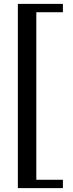

<svg xmlns="http://www.w3.org/2000/svg" viewBox="-20 -789 374 989"><path d="M72 180V-769H304V-726H167V137H304V180Z"/></svg>

Font: Zen Antique
Style: Regular
Weight: 400
Designer: Yoshimichi Ohira
Foundry: Positype
Version: Version 1.001